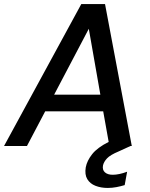

<svg xmlns="http://www.w3.org/2000/svg" viewBox="-38 -720 741 947"><path d="M-18 0 363 -700H480L612 0H606L547 27Q506 44 490 61Q474 78 470 96Q466 118 479.5 130Q493 142 518 142Q549 142 589 127L577 193Q557 199 536 203Q515 207 493 207Q460 207 433 196.5Q406 186 392.5 163.5Q379 141 385 105Q391 73 416.5 40.5Q442 8 498 -20L471 -171H185L95 0ZM229 -253H457L400 -578Z"/></svg>

Font: DeepMind Sans Medium
Style: Italic
Weight: 500
Italic angle: -10°
Designer: Jonny Pinhorn / Modifications: Colophon Foundry
Foundry: Colophon Foundry
Version: Version 1.002; ttfautohint (v1.8.2)